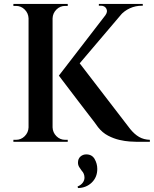

<svg xmlns="http://www.w3.org/2000/svg" viewBox="-20 -720 781 975"><path d="M372 -415 641 -65Q663 -38 686.5 -24.5Q710 -11 741 -10V0H672Q661 0 638 -1.5Q615 -3 586.5 -9.5Q558 -16 529 -31Q500 -46 478 -74Q475 -79 459.5 -99.5Q444 -120 421 -149.5Q398 -179 373.5 -211.5Q349 -244 327.5 -272Q306 -300 292.5 -318Q279 -336 279 -336ZM635 -693 335 -340 279 -336 554 -693ZM705 -700V-691H701Q668 -691 639.5 -678Q611 -665 591 -642L516 -644Q528 -661 520 -676Q512 -691 492 -691H482V-700H701ZM247 -700V0H125V-700ZM128 -73V0H48V-10Q49 -10 54.5 -10Q60 -10 61 -10Q87 -10 105.5 -28.5Q124 -47 125 -73ZM128 -627H125Q124 -653 105.5 -671.5Q87 -690 61 -690Q60 -690 54.5 -690Q49 -690 48 -690V-700H128ZM244 -73H247Q248 -47 266.5 -28.5Q285 -10 311 -10Q311 -10 317 -10Q323 -10 324 -10V0H244ZM244 -627V-700H324V-690Q323 -690 317 -690Q311 -690 311 -690Q285 -690 266.5 -671.5Q248 -653 247 -627ZM376 106Q376 86 388.5 75Q401 64 418 64Q447 64 460.5 87.5Q474 111 474 138Q474 180 446 207Q418 234 376 235L374 227Q391 220 400 208Q409 196 409 182Q409 172 405.5 163Q402 154 395 147Q388 138 382 128Q376 118 376 106Z"/></svg>

Font: Cinzel SemiBold
Style: Regular
Weight: 600
Designer: Natanael Gama
Version: Version 2.000